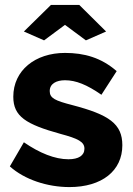

<svg xmlns="http://www.w3.org/2000/svg" viewBox="-20 -750 539 780"><path d="M159 -586 244 -649 329 -586 411 -622 302 -730H187L77 -622ZM262 10C394 10 477 -56 477 -160C477 -247 423 -284 274 -323C204 -341 182 -351 182 -380C182 -410 209 -424 244 -424C288 -424 333 -406 392 -365L454 -461C391 -516 322 -535 244 -535C123 -535 34 -464 34 -357C34 -277 85 -245 226 -206C297 -187 323 -174 323 -146C323 -118 299 -103 258 -103C203 -103 141 -128 77 -172L20 -74C80 -20 173 10 262 10Z"/></svg>

Font: Raleway
Style: ExtraBold
Weight: 800
Designer: Matt McInerney, Pablo Impallari, Rodrigo Fuenzalida
Foundry: Matt McInerney, Pablo Impallari, Rodrigo Fuenzalida
Version: Version 3.000